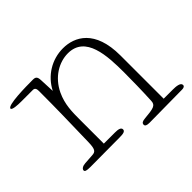

<svg xmlns="http://www.w3.org/2000/svg" viewBox="-117 -621 819 819"><g transform="rotate(-45 292.0 -212.0)"><path d="M488 -260C488 -414 406 -455 336 -455C269 -455 208 -418 177 -357L174 -425C173 -447 166 -451 150 -451C110 -451 -4 -450 -4 -431C-4 -422 27 -420 51 -420H120C132 -420 135 -411 135 -398C135 -288 133 -220 130 -95C129 -53 122 -45 102 -44L57 -41C41 -40 30 -33 30 -24C30 -17 38 -14 61 -14C74 -14 229 -15 239 -15C261 -15 273 -18 273 -29C273 -41 258 -44 239 -44H172V-186C172 -235 172 -280 195 -329C225 -392 282 -425 336 -425C442 -425 448 -300 448 -196C448 -154 447 -89 444 -30C443 -4 427 -1 372 4C358 5 349 9 349 19C349 27 356 31 373 31C385 31 559 29 571 29C580 29 588 26 588 18C588 3 562 1 542 1H488Z"/></g></svg>

Font: Life Savers
Style: Regular
Weight: 400
Designer: Pablo Impallari, Rodrigo Fuenzalida, Brenda Gallo
Foundry: Pablo Impallari, Rodrigo Fuenzalida, Brenda Gallo
Version: Version 3.000